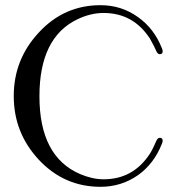

<svg xmlns="http://www.w3.org/2000/svg" viewBox="-20 -699 692 740"><path d="M607 -156C607 -164 603 -168 596 -168C591 -168 586 -164 583 -157C573 -134 565 -118 558 -107C515 -41 456 -8 379 -8C350 -8 320 -15 289 -28C184 -73 132 -173 132 -328C132 -478 180 -577 277 -624C312 -641 346 -649 379 -649C456 -649 515 -616 558 -550C570 -529 578 -512 583 -501C586 -494 591 -490 596 -490C603 -490 607 -494 607 -501C607 -505 606 -509 604 -513C584 -564 553 -604 512 -633C469 -664 421 -679 367 -679C274 -679 194 -644 129 -573C65 -504 33 -423 33 -329C33 -234 65 -153 129 -84C194 -14 274 21 367 21C421 21 469 6 512 -24C553 -53 584 -94 604 -145C606 -149 607 -153 607 -156Z"/></svg>

Font: Veleka
Style: Regular
Weight: 400
Designer: Stefan Peev, Context Ltd, 2016; SIL International, 1997-2014.
Foundry: Stefan Peev, Context Ltd, 2016
Version: Version 1.000